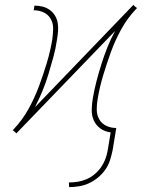

<svg xmlns="http://www.w3.org/2000/svg" viewBox="-20 -543 640 786"><path d="M263 223 262 204Q280 204 298.5 201Q317 198 334.5 190.5Q352 183 367.5 170Q383 157 394 141Q405 125 411.5 107.5Q418 90 421 72L433 -1Q409 -4 391 -17Q373 -30 364 -50Q355 -70 355.5 -94Q356 -118 360 -141Q366 -176 375 -210.5Q384 -245 395 -280Q406 -315 419.5 -349Q433 -383 451 -416L47 3L40 -4L32 -10L36 -14Q72 -52 97 -97.5Q122 -143 139.5 -190Q157 -237 171.5 -285Q186 -333 194 -381Q197 -403 197.5 -425Q198 -447 188 -465Q178 -483 159 -492Q140 -501 118 -501L121 -520Q138 -520 154 -516Q170 -512 183.5 -502.5Q197 -493 205.5 -478.5Q214 -464 216.5 -447.5Q219 -431 217.5 -413.5Q216 -396 213 -379Q208 -344 198.5 -309.5Q189 -275 178.5 -240Q168 -205 154 -171Q140 -137 123 -104L526 -523L533 -516L541 -510L537 -506Q501 -468 476 -422.5Q451 -377 434 -330Q417 -283 402.5 -235Q388 -187 380 -139Q376 -117 376 -95Q376 -73 386 -55Q396 -37 415 -28Q434 -19 456 -19L441 72Q437 92 430.5 112.5Q424 133 411.5 151Q399 169 381.5 183.5Q364 198 344.5 207Q325 216 304 219.5Q283 223 263 223Z"/></svg>

Font: Iosevka Thin Extended
Style: Italic
Weight: 100
Width: 7
Italic angle: -9°
Monospace: yes
Designer: Belleve Invis
Foundry: Belleve Invis
Version: Version 32.5.0; ttfautohint (v1.8.4)